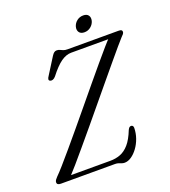

<svg xmlns="http://www.w3.org/2000/svg" viewBox="-153 -960 958 1083"><g transform="rotate(-20 326.0 -418.5)"><path d="M355 0H30Q6.5 0 6.5 -15.5Q6.5 -23 11.2 -30Q16 -37 23 -44Q39 -59.5 67.5 -91.8Q96 -124 133.2 -168Q170.5 -212 213 -263Q255.5 -314 299.2 -367Q343 -420 385 -470.8Q427 -521.5 463.5 -564.8Q500 -608 527.2 -639.5Q554.5 -671 569 -684.5L579 -674.5H336.5Q306 -674.5 275 -652.5Q244 -630.5 205 -580Q196.5 -570 187.8 -566.8Q179 -563.5 172 -566.5Q164 -569.5 164.2 -576.8Q164.5 -584 173 -596L234 -693Q242 -705.5 248.8 -710.2Q255.5 -715 263.5 -715Q274 -715 281.8 -711.2Q289.5 -707.5 299.2 -703.5Q309 -699.5 324.5 -699.5H629.5Q642 -699.5 646.8 -696.2Q651.5 -693 651.5 -685.5Q651.5 -679.5 646.5 -673Q641.5 -666.5 632.5 -658Q621.5 -646 596.5 -616.8Q571.5 -587.5 536.8 -545.8Q502 -504 460.8 -454.5Q419.5 -405 376 -352.2Q332.5 -299.5 289.8 -248.2Q247 -197 209 -151.8Q171 -106.5 141.2 -72.2Q111.5 -38 94 -19.5L85 -26H336.5Q368 -26 396 -36.5Q424 -47 448.2 -74.5Q472.5 -102 493 -154Q497.5 -163 501.8 -167Q506 -171 512.5 -171Q519 -171 522.5 -166.5Q526 -162 526 -154.5Q525.5 -122.5 515 -92.8Q504.5 -63 487.2 -39.5Q470 -16 449.5 -2Q429 12 408.5 12Q399 12 391.2 9Q383.5 6 374.8 3Q366 0 355 0ZM447 -757Q425.5 -757 416 -770.2Q406.5 -783.5 411.5 -803Q417 -823 433.5 -836Q450 -849 472 -849Q493.5 -849 502.8 -836Q512 -823 507 -803Q501.5 -783.5 485 -770.2Q468.5 -757 447 -757Z"/></g></svg>

Font: Fraunces Light
Style: Italic
Weight: 300
Italic angle: -16°
Version: Version 1.000;[b76b70a41]